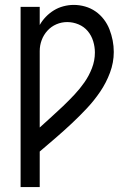

<svg xmlns="http://www.w3.org/2000/svg" viewBox="-20 -763 540 783"><path d="M64 0V-735H142V-661Q152 -679 167 -694.5Q182 -710 200 -721Q218 -732 239 -737.5Q260 -743 281 -743Q304 -743 327 -736.5Q350 -730 369.5 -716.5Q389 -703 403.5 -684Q418 -665 426.5 -643Q435 -621 439.5 -598Q444 -575 444 -551Q444 -508 428.5 -466.5Q413 -425 388.5 -389Q364 -353 334.5 -321.5Q305 -290 273 -260Q241 -230 208 -201.5Q175 -173 142 -145V0ZM142 -243Q166 -265 190 -286.5Q214 -308 237.5 -330.5Q261 -353 283.5 -377Q306 -401 324.5 -427.5Q343 -454 355 -485Q367 -516 367 -549Q367 -572 360 -595Q353 -618 338 -636Q323 -654 300.5 -663.5Q278 -673 254 -673Q231 -673 210 -664Q189 -655 173.5 -638Q158 -621 150 -599.5Q142 -578 142 -555Z"/></svg>

Font: Iosevka Term
Style: Regular
Weight: 400
Monospace: yes
Designer: Belleve Invis
Foundry: Belleve Invis
Version: Version 30.0.1